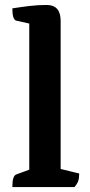

<svg xmlns="http://www.w3.org/2000/svg" viewBox="-20 -754 362 774"><path d="M29.8 0Q29.8 -24.2 33.8 -36Q37.8 -47.9 45.8 -50.9L109 -73.9L98 -58.6V-671.3L110 -656.3L45.3 -670.9Q29.8 -674.8 29.8 -720.3Q67.8 -726.2 100.5 -730.1Q133.2 -734 168.1 -734Q224.5 -734 224.5 -669.7V-61.9L212.5 -75.8L299.3 -54.6Q299.3 -36.4 295.4 -24.6Q291.4 -12.9 280.4 0Z"/></svg>

Font: Pitagon Serif
Style: Regular
Weight: 400
Designer: Travis Tran
Foundry: Pitagon
Version: Version 1.000;gftools[0.9.26]